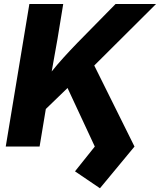

<svg xmlns="http://www.w3.org/2000/svg" viewBox="-20 -748 816 980"><path d="M161.1 -140.6 189.9 -313Q218.8 -352.1 246.1 -386Q273.4 -419.9 304.4 -454.1Q335.4 -488.3 374.5 -528.8L569.8 -727.5H776.4L410.6 -363.3L395.5 -367.2ZM9.3 0 129.9 -727.5H302.7L273.4 -548.8L238.3 -352.1L226.6 -268.1L182.1 0ZM490.2 212.9 362.8 126.5 463.9 0 318.8 -311.5 447.8 -440.4 666.5 0Z"/></svg>

Font: Inter 20pt ExtraBold
Style: Italic
Weight: 800
Italic angle: -9.3988°
Version: Version 4.001;git-66647c0bb